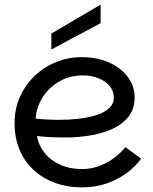

<svg xmlns="http://www.w3.org/2000/svg" viewBox="-20 -803 663 830"><path d="M334 7Q270 7 216.5 -13Q163 -33 124 -69.5Q85 -106 64 -157Q43 -208 43 -271Q43 -333 66.5 -385Q90 -437 130.5 -475.5Q171 -514 223.5 -535Q276 -556 333 -556Q384 -556 426 -542.5Q468 -529 498.5 -505Q529 -481 545.5 -450Q562 -419 562 -382Q562 -330 533 -295.5Q504 -261 456 -241.5Q408 -222 350.5 -214.5Q293 -207 235 -209Q219 -209 200 -210Q181 -211 165 -212.5Q149 -214 140 -215Q146 -176 172 -143Q198 -110 240 -91Q282 -72 334 -72Q374 -72 410.5 -86Q447 -100 475.5 -122Q504 -144 522 -167L590 -117Q564 -81 525 -53Q486 -25 438 -9Q390 7 334 7ZM237 -285Q277 -285 318 -289.5Q359 -294 394 -304.5Q429 -315 450.5 -334Q472 -353 472 -381Q472 -409 454.5 -430.5Q437 -452 406.5 -464.5Q376 -477 338 -477Q281 -477 235.5 -450.5Q190 -424 163.5 -381Q137 -338 134 -290Q152 -288 178.5 -286.5Q205 -285 237 -285ZM415 -783V-703L202 -589V-658Z"/></svg>

Font: Parkinsans
Style: Regular
Weight: 400
Designer: Red Stone, Indian Type Foundry
Foundry: Indian Type Foundry
Version: Version 1.000